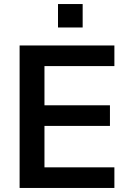

<svg xmlns="http://www.w3.org/2000/svg" viewBox="-20 -930 637 950"><path d="M77 0V-705H546V-603H200V-409H524V-307H200V-102H546V0ZM267 -794V-910H389V-794Z"/></svg>

Font: Nunito Sans 12pt ExtraLight
Style: Regular
Weight: 200
Version: Version 3.101;gftools[0.9.27]